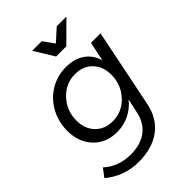

<svg xmlns="http://www.w3.org/2000/svg" viewBox="-269 -862 1174 1174"><g transform="rotate(-45 318.0 -275.0)"><path d="M214 195.5Q93 194 -1 116.5L39 63.5Q109.5 127.5 213 129Q298.5 129.5 352.5 90.2Q406.5 51 423 -23.5L444 -119Q408.5 -74.5 359.2 -50.8Q310 -27 254 -27Q160 -27 101.5 -88.5Q43 -150 43 -248Q43 -326 78.5 -391Q114 -456 176 -493.2Q238 -530.5 313 -530.5Q384.5 -530.5 433.5 -496.8Q482.5 -463 500 -401.5L526 -526.5H608.5L505 -18Q484 86 409 141Q334 196 214 195.5ZM533.5 -746.5 404.5 -618H316.5L237.5 -746.5H320.5L371.5 -675.5L450 -746.5ZM282 -93Q363 -93 419.8 -153.8Q476.5 -214.5 476.5 -301Q476.5 -372.5 434 -416.5Q391.5 -460.5 322 -460.5Q241 -460.5 184 -399.8Q127 -339 127 -252.5Q127 -181 169.8 -137Q212.5 -93 282 -93Z"/></g></svg>

Font: Argentum Sans Light
Style: Italic
Weight: 300
Italic angle: -11.3°
Designer: Julieta Ulanovsky (font), Owen Earl (portions from Jones font), Cristiano Sobral (main changes and remaster)
Foundry: Julieta Ulanovsky (font), Owen Earl (portions from Jones font), Cristiano Sobral (main changes and remaster)
Version: Version 3.127